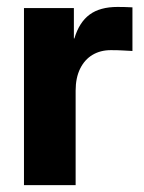

<svg xmlns="http://www.w3.org/2000/svg" viewBox="-20 -539 418 559"><path d="M49.8 -515.6H195.1V-427H196.5Q210.7 -474.3 240.9 -496.5Q271 -518.8 322.3 -518.8Q342.8 -518.8 365.6 -517.6V-390.6Q348.2 -391.4 335.6 -392.2Q323 -393 302.5 -393Q272.5 -393 249.4 -379.3Q226.4 -365.6 213.3 -339.1Q200.2 -312.5 200.2 -275.2V0H49.8Z"/></svg>

Font: Intratopia Thin
Style: Regular
Weight: 100
Designer: Rasmus Andersson
Foundry: rsms
Version: Version 3.000;Glyphs 3.2.3 (3260)